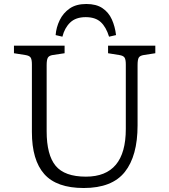

<svg xmlns="http://www.w3.org/2000/svg" viewBox="-20 -929 847 963"><path d="M400 14Q264 14 202 -56Q140 -126 140 -267V-606Q140 -631 133.5 -640.5Q127 -650 107 -653L50 -662V-700H304V-662L244 -653Q226 -650 220 -639.5Q214 -629 214 -602V-271Q214 -152 259 -97.5Q304 -43 411 -43Q611 -43 611 -282V-606Q611 -631 604.5 -640.5Q598 -650 578 -653L522 -662V-700H759V-662L701 -653Q682 -650 676 -640Q670 -630 670 -602V-300Q670 -147 606 -66.5Q542 14 400 14ZM413 -909Q463 -909 494 -888Q525 -867 541 -831.5Q557 -796 562 -753L527 -745Q512 -794 485 -818.5Q458 -843 410 -843Q360 -843 332 -816Q304 -789 293 -745L259 -753Q262 -792 279.5 -828Q297 -864 329.5 -886.5Q362 -909 413 -909Z"/></svg>

Font: Literata 12pt Light
Style: Regular
Weight: 300
Designer: Latin by Veronika Burian and Jose Scaglione. Greek by Irene Vlachou. Cyrillic by Vera Evstafieva.
Foundry: TypeTogether
Version: Version 3.002